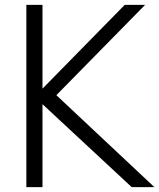

<svg xmlns="http://www.w3.org/2000/svg" viewBox="-20 -770 655 790"><path d="M88.4 -750H154.8V-405.3L493.2 -750H577.1L211.9 -378.4L615.2 0H522L154.8 -341.3V0H88.4Z"/></svg>

Font: Spartan MB
Style: Regular
Weight: 400
Designer: Matt Bailey, Mirko Velimirovic
Foundry: Matt Bailey
Version: Version 1.005